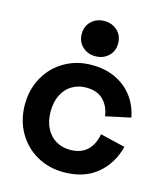

<svg xmlns="http://www.w3.org/2000/svg" viewBox="-111 -810 776 907"><g transform="rotate(15 277.0 -356.0)"><path d="M26 -248Q26 -323 60 -383Q94 -443 153 -476.5Q212 -510 284 -510Q351 -510 402 -485.5Q453 -461 485 -418Q517 -375 528 -318L406 -292Q400 -340 370 -370Q340 -400 286 -400Q248 -400 217.5 -382Q187 -364 169.5 -329.5Q152 -295 152 -248Q152 -201 169.5 -166.5Q187 -132 217.5 -114Q248 -96 286 -96Q340 -96 370.5 -125Q401 -154 410 -205L532 -176Q510 -90 447 -38Q384 14 284 14Q212 14 153 -19.5Q94 -53 60 -113Q26 -173 26 -248ZM199 -640Q199 -678 224.5 -702Q250 -726 288 -726Q326 -726 351.5 -702Q377 -678 377 -640Q377 -602 351.5 -578Q326 -554 288 -554Q250 -554 224.5 -578Q199 -602 199 -640Z"/></g></svg>

Font: Space Grotesk Variable
Style: Regular
Weight: 400
Designer: Florian Karsten (Space Grotesk), Colophon Foundry (Space Mono)
Foundry: Florian Karsten
Version: Version 1.106